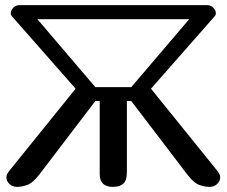

<svg xmlns="http://www.w3.org/2000/svg" viewBox="-20 -729 884 749"><path d="M22 -677Q22 -688 31.5 -698.5Q41 -709 57 -709H787Q803 -709 812.5 -698.5Q822 -688 822 -677Q822 -670 817 -665L569 -383L825 -66Q831 -59 835 -52Q839 -45 839 -37Q839 -23 827.5 -11.5Q816 0 798 0Q778 0 756.5 -8Q735 -16 710 -49L492 -335H475V-60Q475 -24 460.5 -12Q446 0 420 0Q369 0 369 -50V-335H352L134 -49Q109 -16 87.5 -8Q66 0 46 0Q28 0 16.5 -11.5Q5 -23 5 -37Q5 -45 9 -52Q13 -59 19 -66L275 -383L27 -665Q22 -670 22 -677ZM492 -389 718 -654H126L352 -389Z"/></svg>

Font: Marmelad
Style: Regular
Weight: 400
Designer: Manvel Shmavonyan
Foundry: Cyreal
Version: Version 1.110; ttfautohint (v1.8.4.7-5d5b)